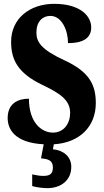

<svg xmlns="http://www.w3.org/2000/svg" viewBox="-20 -744 544 1002"><path d="M226 238C298 238 352 197 352 127C352 73 311 40 256 35L261 9C395 1 480 -83 480 -206C480 -304 444 -370 317 -429C193 -486 170 -526 170 -574C170 -632 202 -661 243 -661C302 -661 335 -586 335 -519C425 -519 456 -553 456 -601C456 -661 398 -724 263 -724C136 -724 38 -648 38 -526C38 -432 73 -363 199 -302C290 -258 346 -224 346 -155C346 -100 314 -52 256 -52C197 -52 131 -104 131 -229C75 -229 20 -205 20 -128C20 -73 53 1 208 9L194 82C229 86 256 91 256 130C256 166 237 174 205 174C190 174 169 171 148 166V227C169 234 210 238 226 238Z"/></svg>

Font: Noto Serif Devanagari ExtraCondensed Black
Style: Regular
Weight: 900
Width: 2
Designer: Universal Thirst, Indian Type Foundry and the Monotype Design Team
Foundry: Monotype Imaging Inc.
Version: Version 2.004